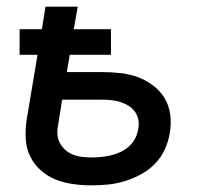

<svg xmlns="http://www.w3.org/2000/svg" viewBox="-20 -550 640 578"><path d="M255 8Q255 8 255 8Q255 8 255 8Q227 8 199 4Q171 0 146.5 -10Q122 -20 102 -38Q82 -56 70.5 -80Q59 -104 57.5 -132Q56 -160 60 -188L93 -385H39V-462H106L117 -530H214L202 -462H314V-385H190L181 -333H286Q314 -333 342 -330Q370 -327 394.5 -318Q419 -309 440.5 -293Q462 -277 475.5 -254.5Q489 -232 492.5 -204.5Q496 -177 491 -149Q487 -124 476 -100Q465 -76 446.5 -57Q428 -38 404 -25Q380 -12 355 -4.5Q330 3 305 5.5Q280 8 255 8ZM257 -76Q271 -76 285.5 -77.5Q300 -79 314.5 -82.5Q329 -86 343 -92.5Q357 -99 368.5 -109.5Q380 -120 387 -133.5Q394 -147 396 -161Q399 -176 396.5 -189.5Q394 -203 386 -214Q378 -225 366.5 -232Q355 -239 342 -243Q329 -247 315 -248.5Q301 -250 286 -250H167L155 -174Q152 -160 153 -145.5Q154 -131 160.5 -119Q167 -107 177.5 -98Q188 -89 201 -84Q214 -79 228 -77.5Q242 -76 257 -76Z"/></svg>

Font: Iosevka Curly Medium Extended
Style: Italic
Weight: 500
Width: 7
Italic angle: -9°
Monospace: yes
Designer: Belleve Invis
Foundry: Belleve Invis
Version: Version 11.1.0; ttfautohint (v1.8.3)